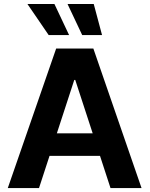

<svg xmlns="http://www.w3.org/2000/svg" viewBox="-20 -953 758 973"><path d="M19.5 0 264.6 -707H453.1L697.3 0H540L486.8 -163.1H231L177.7 0ZM449.7 -277.3 361.3 -547.9H356.4L268.1 -277.3ZM119.1 -932.6H255.9L330.1 -775.4H226.6ZM322.3 -932.6H455.1L497.1 -775.4H396.5Z"/></svg>

Font: Pretendard GOV
Style: Bold
Weight: 700
Designer: Base glyphs from Inter by Rasmus Andersson; Hangeul glyphs from Noto Sans CJK(Source Han Sans) by Jang Soo-young and Kan
Foundry: Kil Hyung-jin
Version: Version 1.309